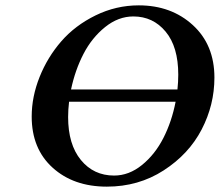

<svg xmlns="http://www.w3.org/2000/svg" viewBox="-20 -678 813 710"><path d="M375 12.2Q252 12.2 174.6 -57.9Q97.2 -127.9 97.2 -247.1Q97.2 -320.3 126.5 -393.6Q155.8 -466.8 206.8 -525.4Q257.8 -584 333.5 -621.1Q409.2 -658.2 493.2 -658.2Q613.3 -658.2 693.1 -585.2Q772.9 -512.2 772.9 -391.1Q772.9 -290 725.6 -199Q678.2 -107.9 585.2 -47.9Q492.2 12.2 375 12.2ZM636.2 -347.2Q639.2 -375 639.2 -401.9Q639.2 -504.9 592.5 -561Q545.9 -617.2 473.1 -617.2Q417.5 -617.2 368.7 -577.9Q319.8 -538.6 288.8 -478.8Q257.8 -418.9 242.7 -347.2ZM629.4 -301.8H235.4Q231.9 -272.5 231.9 -245.1Q231.9 -144 279.1 -86.4Q326.2 -28.8 401.9 -28.8Q457 -28.8 505.1 -67.9Q553.2 -106.9 584.2 -167.7Q615.2 -228.5 629.4 -301.8Z"/></svg>

Font: Linux Libertine O
Style: Semibold Italic
Weight: 600
Italic angle: -11.5°
Designer: Philipp H. Poll
Foundry: Philipp H. Poll
Version: Version 5.1.2